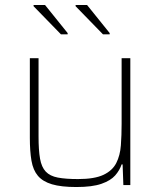

<svg xmlns="http://www.w3.org/2000/svg" viewBox="-20 -744 644 772"><path d="M287 8Q226 8 189 -3Q152 -14 132.5 -37Q113 -60 106.5 -98Q100 -136 100 -190V-510H135V-195Q135 -140 141 -106Q147 -72 164 -54Q181 -36 212.5 -30Q244 -24 294 -24Q360 -24 396 -41Q432 -58 447.5 -88.5Q463 -119 466 -159.5Q469 -200 469 -246V-510H504V0H476L473 -83H469Q461 -59 443 -38.5Q425 -18 388 -5Q351 8 287 8ZM421 -606H394L284 -719V-724H330L421 -611ZM252 -606H225L115 -719V-724H161L252 -611Z"/></svg>

Font: Saira Thin
Style: Regular
Weight: 100
Designer: Hector Gatti with collaboration of the Omnibus-Type team
Foundry: Omnibus-Type
Version: Version 1.101